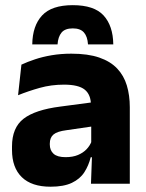

<svg xmlns="http://www.w3.org/2000/svg" viewBox="-20 -712 567 744"><path d="M332.5 0 337 -123 333.5 -130.5V-284L332.5 -304Q332.5 -345 308.5 -364.5Q284.5 -384 228 -384Q178.5 -384 134 -371.5Q89.5 -359 50 -343L63 -461.5Q86.5 -472.5 115.8 -482.2Q145 -492 180.5 -498Q216 -504 256.5 -504Q321 -504 364.5 -489Q408 -474 434 -446.5Q460 -419 471.5 -380.8Q483 -342.5 483 -296.5V0ZM176 11.5Q102.5 11.5 64.5 -25.5Q26.5 -62.5 26.5 -131V-144.5Q26.5 -217 71.2 -251.8Q116 -286.5 213.5 -299L345.5 -316.5L354.5 -224.5L237.5 -207.5Q202 -203 187.5 -191Q173 -179 173 -155.5V-152Q173 -129.5 187.5 -116.2Q202 -103 234 -103Q262 -103 282.2 -111.5Q302.5 -120 315.5 -133.8Q328.5 -147.5 335 -164.5L356.5 -102.5H331.5Q323.5 -70.5 306.8 -44.5Q290 -18.5 258.5 -3.5Q227 11.5 176 11.5ZM262 -692Q345 -692 381.5 -652Q418 -612 419 -540H321Q319 -570.5 305.2 -586.2Q291.5 -602 262 -602Q232 -602 218.5 -585.8Q205 -569.5 203 -540H105Q106 -612 143 -652Q180 -692 262 -692Z"/></svg>

Font: Anek Latin
Style: Bold
Weight: 700
Designer: Yesha Goshar
Foundry: Ek Type
Version: Version 1.003